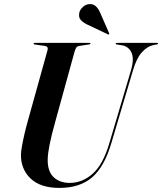

<svg xmlns="http://www.w3.org/2000/svg" viewBox="-20 -910 794 940"><path d="M515 -208 621.5 -566.5Q638 -624 623 -654Q608 -684 575.5 -688.5L553 -692Q546.5 -692.5 546.5 -696.5Q546.5 -700 552 -700H749.5Q754 -700 754 -697Q754 -694 748 -692.5L727.5 -688.5Q700 -682 674.2 -653.5Q648.5 -625 631 -565.5L525 -209Q491 -93.5 431 -41.8Q371 10 270.5 10Q178 10 129.8 -36Q81.5 -82 82.5 -154.5Q83 -169.5 88 -197.2Q93 -225 100.5 -257Q108 -289 116 -317L213 -665.5Q217.5 -683 198 -685.5L151 -692Q144.5 -692.5 144.5 -696.5Q144.5 -700 150.5 -700H418.5Q423 -700 423 -697Q423 -693.5 416.5 -692.5L367 -685Q358.5 -683.5 354 -677.8Q349.5 -672 344.5 -655L251.5 -317.5Q231.5 -246.5 222.8 -202Q214 -157.5 213.5 -129.5Q212.5 -71.5 242.2 -43Q272 -14.5 321.5 -14.5Q383 -14.5 433.8 -59.5Q484.5 -104.5 515 -208ZM470 -848.5 514 -748Q516 -744.5 514 -742.5Q512 -739.5 508 -742L410 -788.5Q391 -797 377 -810.5Q363 -824 368.5 -848.5Q371.5 -862.5 386 -876Q400.5 -889.5 419.5 -890Q451 -891.5 470 -848.5Z"/></svg>

Font: Fraunces 144pt S000 SemiBold
Style: Italic
Weight: 600
Italic angle: -16°
Version: Version 1.000; ttfautohint (v1.8.3)